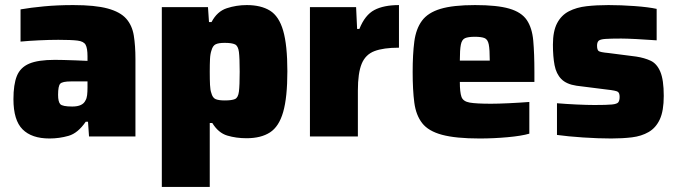

<svg xmlns="http://www.w3.org/2000/svg" viewBox="-20 -538 2669 757"><path d="M175 8Q105 8 69 -28Q33 -64 33 -147Q33 -205 46.5 -238.5Q60 -272 95 -287Q130 -302 196 -302Q208 -302 230.5 -301.5Q253 -301 278.5 -300Q304 -299 325 -298V-316Q325 -348 317.5 -361.5Q310 -375 285.5 -378Q261 -381 210 -381Q175 -381 133.5 -379Q92 -377 61 -374V-501Q101 -508 154 -513Q207 -518 269 -518Q355 -518 404.5 -504.5Q454 -491 477.5 -464.5Q501 -438 507.5 -398Q514 -358 514 -305V0H331L327 -58H318Q287 -13 250.5 -2.5Q214 8 175 8ZM265 -118Q306 -118 317 -142Q322 -150 323.5 -163Q325 -176 325 -193V-217H260Q226 -217 217.5 -208Q209 -199 209 -164Q209 -137 217.5 -127.5Q226 -118 265 -118Z M618 199V-510H800L804 -451H814Q836 -493 874 -505.5Q912 -518 953 -518Q1009 -518 1044.5 -496Q1080 -474 1096.5 -417Q1113 -360 1113 -257Q1113 -154 1096.5 -96.5Q1080 -39 1044.5 -16Q1009 7 952 7Q911 7 876 -3.5Q841 -14 817 -53H807V199ZM866 -142Q894 -142 906.5 -147.5Q919 -153 922 -177Q925 -201 925 -255Q925 -309 922 -333Q919 -357 906.5 -363Q894 -369 866 -369Q842 -369 830.5 -363.5Q819 -358 814 -340Q809 -326 808 -305.5Q807 -285 807 -255Q807 -224 808 -203.5Q809 -183 813 -172Q818 -152 830.5 -147Q843 -142 866 -142Z M1202 0V-510H1384L1388 -424H1397Q1419 -479 1456 -498.5Q1493 -518 1553 -518V-350Q1492 -350 1456.5 -336.5Q1421 -323 1406 -286.5Q1391 -250 1391 -181V0Z M1871 8Q1777 8 1723 -6.5Q1669 -21 1644.5 -52.5Q1620 -84 1613.5 -133.5Q1607 -183 1607 -254Q1607 -324 1613.5 -374Q1620 -424 1643.5 -456Q1667 -488 1716.5 -503Q1766 -518 1853 -518Q1940 -518 1988 -504Q2036 -490 2057 -459Q2078 -428 2082.5 -377.5Q2087 -327 2087 -254V-215H1793Q1793 -174 1799.5 -156Q1806 -138 1832 -133.5Q1858 -129 1916 -129Q1943 -129 1985.5 -131Q2028 -133 2067 -136V-11Q2036 -2 1981 3Q1926 8 1871 8ZM1793 -299H1911Q1911 -343 1907 -363Q1903 -383 1890 -388Q1877 -393 1852 -393Q1826 -393 1813.5 -387.5Q1801 -382 1797 -362Q1793 -342 1793 -299Z M2390 8Q2339 8 2279 4Q2219 0 2176 -6V-131Q2210 -128 2253 -126Q2296 -124 2324 -124Q2372 -124 2392.5 -126Q2413 -128 2418 -135Q2423 -142 2423 -156Q2423 -171 2416 -176Q2409 -181 2372 -185L2253 -200Q2213 -206 2193 -226.5Q2173 -247 2166.5 -281Q2160 -315 2160 -362Q2160 -415 2176.5 -446.5Q2193 -478 2223 -493.5Q2253 -509 2292.5 -513.5Q2332 -518 2379 -518Q2429 -518 2483 -514Q2537 -510 2569 -503V-379Q2529 -382 2489 -384Q2449 -386 2429 -386Q2387 -386 2366.5 -384.5Q2346 -383 2340 -377Q2334 -371 2334 -358Q2334 -342 2340 -337Q2346 -332 2379 -329L2488 -315Q2521 -310 2545.5 -298.5Q2570 -287 2583.5 -255Q2597 -223 2597 -160Q2597 -101 2581.5 -67.5Q2566 -34 2537.5 -17.5Q2509 -1 2471.5 3.5Q2434 8 2390 8Z"/></svg>

Font: Saira ExtraBold
Style: Regular
Weight: 800
Designer: Hector Gatti with collaboration of the Omnibus-Type team
Foundry: Omnibus-Type
Version: Version 1.100; ttfautohint (v1.8.3)